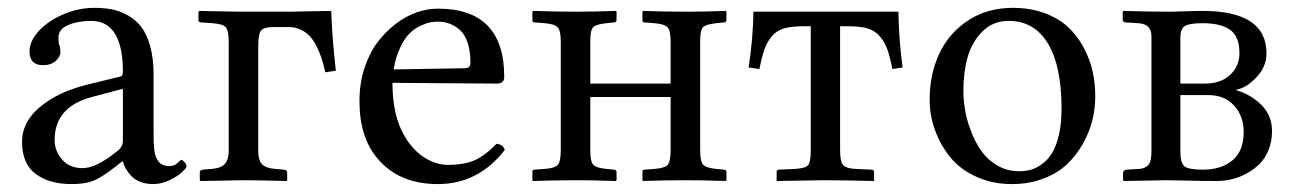

<svg xmlns="http://www.w3.org/2000/svg" viewBox="-20 -459 3303 489"><path d="M293 -232.9 213.9 -211.9Q119.1 -187 119.1 -102.1Q119.1 -75.2 137.9 -53Q156.7 -30.8 190.9 -30.8Q225.1 -30.8 278.8 -74.2Q293 -85 293 -100.1ZM293 -47.9H291L271 -32.2Q237.8 -6.3 217 1.7Q196.3 9.8 162.1 9.8Q105.5 9.8 70.8 -16.1Q36.1 -42 36.1 -98.1Q36.1 -147.9 81.5 -186.3Q127 -224.6 201.2 -243.2L287.1 -264.2Q293 -266.1 293 -275.9Q293 -405.8 211.9 -405.8Q178.7 -405.8 153.8 -395.3Q128.9 -384.8 128.9 -363.8Q128.9 -350.1 130.9 -344.2Q133.8 -338.4 133.8 -326.2Q133.8 -314.5 121.8 -303.7Q109.9 -293 89.8 -293Q55.2 -293 55.2 -328.1Q55.2 -354.5 79.1 -380.4Q103 -406.2 141.6 -422.6Q180.2 -439 220.2 -439Q244.1 -439 264.2 -435.3Q284.2 -431.6 304.7 -420.4Q325.2 -409.2 339.4 -391.1Q353.5 -373 362.3 -342Q371.1 -311 371.1 -270V-121.1Q371.1 -106.9 371.3 -98.6Q371.6 -90.3 372.8 -78.9Q374 -67.4 376.5 -61Q378.9 -54.7 383.3 -48.3Q387.7 -42 394.8 -39.1Q401.9 -36.1 411.1 -36.1Q420.4 -36.1 426.8 -40Q433.1 -43.9 436.5 -47.9Q439.9 -51.8 441.9 -51.8Q444.8 -51.8 450 -45.9Q455.1 -40 455.1 -35.2Q455.1 -31.7 444.6 -21.5Q434.1 -11.2 413.1 -0.7Q392.1 9.8 370.1 9.8Q351.6 9.8 336.9 3.9Q322.3 -2 313.7 -11.5Q305.2 -21 300.3 -29.8Q295.4 -38.6 293 -47.9Z M562.5 -74.2V-352.1Q562.5 -380.9 555.2 -389.4Q547.9 -397.9 521.5 -399.9L491.7 -401.9Q485.4 -402.8 485.4 -407.2V-429.2L488.8 -431.2Q570.8 -429.2 600.6 -429.2H716.3L821.8 -431.2L823.7 -429.2Q826.2 -357.4 835.4 -278.8L808.6 -274.9Q804.2 -294.4 799.3 -309.6Q794.4 -324.7 786.6 -340.3Q778.8 -356 769.3 -366.5Q759.8 -377 745.8 -383.5Q731.9 -390.1 715.3 -390.1H676.8Q651.9 -390.1 644.8 -381.1Q637.7 -372.1 637.7 -340.8V-74.2Q637.7 -51.8 647 -41Q656.2 -30.8 680.7 -28.8L703.6 -26.9Q711.4 -25.9 711.4 -19V0L709.5 2Q637.7 0 598.6 0L490.7 2L488.8 0V-19Q488.8 -25.9 496.6 -26.9L519.5 -28.8Q543 -30.8 552.7 -41.5Q562.5 -52.2 562.5 -74.2Z M982.4 -282.2 1163.6 -285.2Q1178.2 -285.2 1178.2 -298.8Q1178.2 -328.6 1170.9 -350.3Q1163.6 -372.1 1150.9 -383.1Q1138.2 -394 1124.5 -398.9Q1110.8 -403.8 1095.2 -403.8Q1085.4 -403.8 1075.9 -402.1Q1066.4 -400.4 1051 -393.3Q1035.6 -386.2 1023.2 -374Q1010.7 -361.8 999.3 -337.9Q987.8 -314 982.4 -282.2ZM1244.6 -92.8Q1261.2 -91.3 1265.6 -77.1Q1198.2 9.8 1095.2 9.8Q997.1 9.8 942.4 -54.2Q895.5 -107.9 895.5 -202.1Q895.5 -246.1 908 -284.7Q920.4 -323.2 940.9 -350.6Q961.4 -377.9 987.5 -397.9Q1013.7 -418 1041.3 -427.5Q1068.8 -437 1095.2 -437Q1264.2 -437 1264.2 -263.2Q1264.2 -246.1 1245.6 -246.1L979.5 -248Q979.5 -163.6 1011.2 -110.8Q1033.2 -74.7 1062.3 -56.9Q1091.3 -39.1 1120.6 -39.1Q1162.6 -39.1 1189.2 -51Q1215.8 -63 1244.6 -92.8Z M1688 -77.1V-211.9H1483.4V-77.1Q1483.4 -47.9 1490.7 -39.6Q1498.5 -31.2 1524.4 -28.8L1543.9 -26.9Q1550.3 -25.9 1550.3 -21V0L1548.3 2Q1488.8 0 1444.3 0Q1397 0 1337.4 2L1335.9 0V-22Q1335.9 -26.9 1341.3 -26.9L1367.2 -28.8Q1394 -30.8 1401.1 -39.6Q1408.2 -48.3 1408.2 -77.1V-353Q1408.2 -380.9 1400.4 -389.4Q1392.6 -397.9 1367.2 -399.9L1341.3 -401.9Q1335.9 -401.9 1335.9 -407.2V-429.2L1338.4 -431.2Q1397.9 -429.2 1444.3 -429.2Q1489.7 -429.2 1549.3 -431.2L1550.3 -429.2V-408.2Q1550.3 -402.8 1543.9 -401.9L1524.4 -399.9Q1497.6 -397 1490.5 -389.6Q1483.4 -382.3 1483.4 -353V-246.1H1688V-353Q1688 -380.9 1680.2 -389.4Q1672.4 -397.9 1647 -399.9L1621.1 -401.9Q1616.2 -401.9 1616.2 -407.2V-429.2L1618.2 -431.2Q1677.7 -429.2 1725.1 -429.2Q1769.5 -429.2 1829.1 -431.2L1830.1 -429.2V-408.2Q1830.1 -402.3 1824.2 -401.9L1804.2 -399.9Q1777.3 -397 1770.3 -389.6Q1763.2 -382.3 1763.2 -353V-77.1Q1763.2 -47.9 1770.8 -39.6Q1778.3 -31.2 1804.2 -28.8L1824.2 -26.9Q1830.1 -26.4 1830.1 -21V0L1828.1 2Q1768.6 0 1725.1 0Q1676.8 0 1617.2 2L1616.2 0V-22Q1616.2 -26.9 1621.1 -26.9L1647 -28.8Q1673.8 -30.8 1680.9 -39.6Q1688 -48.3 1688 -77.1Z M2138.7 -392.1H2119.6V-76.2Q2119.6 -47.4 2127.4 -38.6Q2135.7 -29.8 2159.7 -28.8L2199.7 -26.9Q2206.1 -26.9 2206.1 -21V2Q2127.4 0 2077.6 0L1958 2V-21Q1958 -26.9 1963.9 -26.9L2004.9 -28.8Q2031.2 -30.3 2038.1 -38.3Q2044.9 -46.4 2044.9 -76.2V-392.1H2027.8Q1997.1 -392.1 1978 -387Q1959 -381.8 1946.5 -367.4Q1934.1 -353 1927.5 -335Q1920.9 -316.9 1914.1 -283.2L1886.7 -287.1Q1897.9 -361.3 1898.9 -429.2H2268.1Q2269 -362.3 2278.8 -287.1L2252.9 -283.2Q2246.1 -316.4 2239.3 -335Q2232.4 -353.5 2219.7 -367.7Q2207 -381.8 2188.2 -387Q2169.4 -392.1 2138.7 -392.1Z M2347.7 -205.1Q2347.7 -269.5 2372.1 -322Q2396.5 -374.5 2445.3 -406.7Q2494.1 -439 2559.6 -439Q2604.5 -439 2640.6 -425.5Q2676.8 -412.1 2700.4 -389.9Q2724.1 -367.7 2740 -337.9Q2755.9 -308.1 2762.7 -277.3Q2769.5 -246.6 2769.5 -213.9Q2769.5 -183.1 2762 -152.3Q2754.4 -121.6 2737.5 -92Q2720.7 -62.5 2696.8 -40Q2672.9 -17.6 2636.7 -3.9Q2600.6 9.8 2557.6 9.8Q2506.8 9.8 2465.6 -9.3Q2424.3 -28.3 2399.4 -59.6Q2374.5 -90.8 2361.1 -128.2Q2347.7 -165.5 2347.7 -205.1ZM2548.8 -405.8Q2508.8 -405.8 2481.9 -378.7Q2455.1 -351.6 2444.3 -313Q2433.6 -274.4 2433.6 -228Q2433.6 -203.6 2438.2 -177Q2442.9 -150.4 2453.9 -122.6Q2464.8 -94.7 2480.7 -72.8Q2496.6 -50.8 2521.2 -36.9Q2545.9 -22.9 2575.7 -22.9Q2591.3 -22.9 2605.2 -26.6Q2619.1 -30.3 2633.8 -41Q2648.4 -51.8 2659.2 -68.8Q2669.9 -85.9 2676.8 -115Q2683.6 -144 2683.6 -182.1Q2683.6 -291.5 2648.7 -348.6Q2613.8 -405.8 2548.8 -405.8Z M2986.3 -246.1H3048.3Q3089.8 -246.1 3113.3 -268.6Q3136.7 -291 3136.7 -323.2Q3136.7 -366.7 3112.5 -383.3Q3088.4 -399.9 3043.5 -399.9Q3009.3 -399.9 2997.8 -392.8Q2986.3 -385.7 2986.3 -363.8ZM2986.3 -216.8V-71.8Q2986.3 -43.9 2996.8 -35.4Q3007.3 -26.9 3043.5 -26.9Q3090.8 -26.9 3119.1 -50.8Q3147.5 -74.7 3147.5 -123Q3147.5 -163.1 3123.3 -189.9Q3099.1 -216.8 3057.6 -216.8ZM2842.8 2 2840.3 0V-18.1Q2840.3 -26.4 2849.6 -26.9L2881.3 -28.8Q2897 -29.8 2904.8 -39.1Q2912.6 -48.3 2912.6 -73.2V-366.2Q2912.6 -397.9 2879.4 -399.9L2845.7 -401.9Q2843.8 -401.9 2841.6 -403.8Q2839.4 -405.8 2839.4 -407.2V-429.2L2841.3 -431.2Q2907.7 -429.2 2950.7 -429.2Q2968.8 -429.2 2996.1 -430.2Q3023.4 -431.2 3042.5 -431.2Q3205.6 -431.2 3205.6 -323.2Q3205.6 -288.6 3179.4 -261.5Q3153.3 -234.4 3129.4 -231V-229Q3167 -217.8 3193.4 -190.9Q3219.7 -164.1 3219.7 -125Q3219.7 -98.6 3210.7 -76.7Q3201.7 -54.7 3187 -40.5Q3172.4 -26.4 3153.6 -16.4Q3134.8 -6.3 3116 -2.2Q3097.2 2 3078.6 2Q3043.5 2 3004.2 1Q2964.8 0 2950.7 0Z"/></svg>

Font: Linux Libertine G
Style: Regular
Weight: 400
Designer: Philipp H. Poll
Foundry: Philipp H. Poll
Version: Version 4.7.5